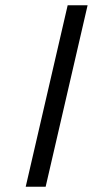

<svg xmlns="http://www.w3.org/2000/svg" viewBox="-20 -712 354 732"><path d="M78 0 238 -692H314L154 0Z"/></svg>

Font: TitilliumWebItalic
Style: Italic
Weight: 400
Italic angle: -13°
Version: Version 1.001;PS 57.000;hotconv 1.0.70;makeotf.lib2.5.55311